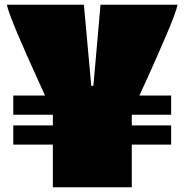

<svg xmlns="http://www.w3.org/2000/svg" viewBox="-20 -790 778 810"><path d="M404 -770H729Q726 -754 714 -722Q702 -690 684 -647.5Q666 -605 645.5 -558.5Q625 -512 605 -467.5Q585 -423 568 -387H702V-306H536V-261H702V-180H536V0H203V-180H36V-261H203V-306H36V-387H170Q154 -423 133.5 -467.5Q113 -512 92.5 -558.5Q72 -605 54 -647.5Q36 -690 24 -722Q12 -754 9 -770H334L365 -428H374Z"/></svg>

Font: Gasoek One
Style: Regular
Weight: 400
Designer: Jiashuo Zhang
Foundry: JAMO
Version: Version 1.000; ttfautohint (v1.8.4.7-5d5b);gftools[0.9.29]